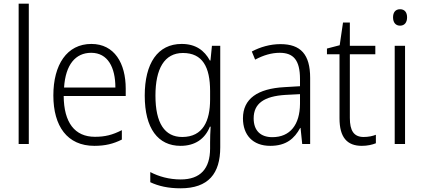

<svg xmlns="http://www.w3.org/2000/svg" viewBox="-20 -780 2295 1040"><path d="M136 0V-760H81V0Z M475 -542C342 -542 269 -429 269 -263C269 -97 344 10 491 10C550 10 594 -1 640 -24V-75C589 -49 549 -39 494 -39C385 -39 326 -116 325 -260H661V-300C661 -437 600 -542 475 -542ZM474 -494C564 -494 605 -415 605 -306H327C335 -430 389 -494 474 -494Z M964 -542C834 -542 764 -437 764 -262C764 -84 836 10 958 10C1036 10 1090 -27 1117 -94H1121C1119 -64 1118 -35 1118 -8V24C1118 133 1066 192 959 192C896 192 840 176 794 152V207C839 228 891 240 958 240C1109 240 1173 160 1173 18V-532H1128L1120 -452H1117C1087 -507 1040 -542 964 -542ZM971 -493C1077 -493 1118 -417 1118 -287V-241C1118 -126 1080 -38 967 -38C872 -38 822 -113 822 -262C822 -407 870 -493 971 -493Z M1499 -541C1443 -541 1389 -525 1344 -501L1362 -457C1407 -481 1451 -494 1495 -494C1569 -494 1605 -455 1605 -352V-313L1521 -308C1375 -300 1296 -245 1296 -139C1296 -49 1349 10 1444 10C1531 10 1575 -30 1606 -87H1608L1617 0H1660V-358C1660 -485 1609 -541 1499 -541ZM1527 -266 1605 -270V-217C1604 -105 1552 -37 1455 -37C1392 -37 1354 -72 1354 -139C1354 -219 1410 -259 1527 -266Z M1950 -38C1896 -38 1875 -73 1875 -141V-486H2013V-532H1875V-658H1838L1820 -535L1751 -517V-486H1819V-139C1819 -36 1860 10 1940 10C1970 10 1996 4 2016 -4V-50C1999 -43 1975 -38 1950 -38Z M2147 -730C2122 -730 2109 -713 2109 -686C2109 -658 2123 -641 2147 -641C2171 -641 2185 -658 2185 -686C2185 -713 2172 -730 2147 -730ZM2174 -532H2118V0H2174Z"/></svg>

Font: Noto Sans Gujarati UI SemiCondensed Light
Style: Regular
Weight: 300
Width: 4
Designer: Jelle Bosma - Monotype Design Team, Universal Thirst
Foundry: Monotype Imaging Inc.
Version: Version 2.106